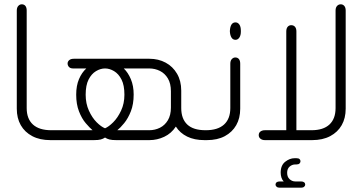

<svg xmlns="http://www.w3.org/2000/svg" viewBox="-20 -651 1683 892"><path d="M225 0H214Q165 0 130 -18.5Q95 -37 76.5 -69.5Q58 -102 58 -146V-602Q58 -616 65 -623.5Q72 -631 81 -631Q92 -631 98 -623.5Q104 -616 104 -602V-149Q104 -99 133 -72.5Q162 -46 218 -46H225Z M942 -46V0H930Q883 0 849.5 -16.5Q816 -33 797 -63Q776 -31 743 -15.5Q710 0 674 0H520Q500 0 488.5 -3Q477 -6 468 -12Q459 -6 448 -3Q437 0 416 0H213V-46H410Q397 -57 378.5 -78.5Q360 -100 347 -133.5Q334 -167 334 -211Q334 -253 347 -283.5Q360 -314 381 -333H319Q312 -333 306.5 -335.5Q301 -338 297.5 -343.5Q294 -349 294 -356Q294 -365 301.5 -371.5Q309 -378 323 -378H674Q716 -378 749.5 -360Q783 -342 802.5 -308.5Q822 -275 822 -230V-149Q822 -99 850 -72.5Q878 -46 935 -46ZM468 -55Q485 -62 506 -83Q527 -104 542.5 -137Q558 -170 558 -211Q558 -255 544.5 -281.5Q531 -308 510 -320.5Q489 -333 468 -333Q447 -333 426 -320.5Q405 -308 391.5 -281.5Q378 -255 378 -211Q378 -170 393 -137Q408 -104 429 -83Q450 -62 468 -55ZM555 -333Q575 -314 588 -283Q601 -252 601 -212Q601 -167 588 -134Q575 -101 557 -79Q539 -57 525 -46H673Q700 -46 723 -57.5Q746 -69 760 -92.5Q774 -116 774 -151V-227Q774 -263 760 -286.5Q746 -310 723 -321.5Q700 -333 673 -333Z M1074 -466Q1062 -466 1055.5 -476.5Q1049 -487 1048 -504V-508Q1049 -527 1055.5 -537Q1062 -547 1074 -547Q1085 -547 1092 -537Q1099 -527 1099 -508V-504Q1099 -487 1092 -476.5Q1085 -466 1074 -466ZM929 0V-46H936Q992 -46 1021 -72.5Q1050 -99 1050 -149V-355Q1050 -369 1057 -376.5Q1064 -384 1073 -384Q1084 -384 1090 -376.5Q1096 -369 1096 -355V-146Q1096 -102 1077.5 -69.5Q1059 -37 1024.5 -18.5Q990 0 941 0Z M1310 -46V-505Q1310 -519 1316.5 -526.5Q1323 -534 1333 -534Q1344 -534 1350.5 -526.5Q1357 -519 1357 -505V-46H1427Q1482 -46 1510.5 -72.5Q1539 -99 1539 -149V-602Q1539 -616 1546 -623.5Q1553 -631 1563 -631Q1573 -631 1579.5 -623.5Q1586 -616 1586 -602V-146Q1586 -102 1567.5 -69.5Q1549 -37 1514 -18.5Q1479 0 1430 0H1211Q1198 0 1190 -6.5Q1182 -13 1182 -23Q1182 -34 1190 -40Q1198 -46 1211 -46ZM1298 192Q1291 185 1287.5 174Q1284 163 1284 151Q1284 117 1305 100.5Q1326 84 1349 84H1357Q1367 84 1371.5 88Q1376 92 1376 98Q1376 104 1371.5 108.5Q1367 113 1357 113H1352Q1337 113 1325.5 123Q1314 133 1314 152Q1314 171 1325.5 181.5Q1337 192 1352 192H1379Q1388 192 1393 196Q1398 200 1398 207Q1398 212 1393 216.5Q1388 221 1379 221H1279Q1270 221 1265 216.5Q1260 212 1260 207Q1260 200 1265 196Q1270 192 1279 192Z"/></svg>

Font: Beiruti Light
Style: Regular
Weight: 300
Designer: Arlette Boutros
Foundry: Boutros
Version: Version 1.41